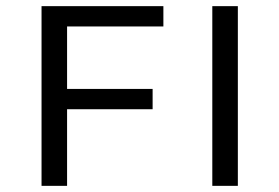

<svg xmlns="http://www.w3.org/2000/svg" viewBox="-20 -604 908 624"><path d="M115 0H198V-249H476V-315H198V-518H511V-584H115ZM670 0H753V-584H670Z"/></svg>

Font: Saira UNSAM SC
Style: Regular
Weight: 400
Designer: Hector Gatti with collaboration of the Omnibus-Type team
Foundry: Omnibus-Type
Version: Version 1.072;PS 001.072;hotconv 1.0.88;makeotf.lib2.5.64775